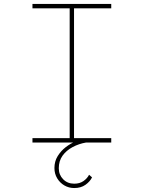

<svg xmlns="http://www.w3.org/2000/svg" viewBox="-20 -720 727 970"><path d="M144 0V-22H332V-678H144V-700H542V-678H354V-22H542V0ZM355 230Q328 230 305.5 217Q283 204 269 181Q255 158 255 129Q255 95 271.5 68.5Q288 42 312 23.5Q336 5 362 -5.5Q388 -16 410 -18L415 0Q379 6 347 23Q315 40 296 66.5Q277 93 277 130Q277 163 299 185.5Q321 208 355 208Q383 208 402 194.5Q421 181 430 163L445 176Q435 197 412 213.5Q389 230 355 230Z"/></svg>

Font: Lexend Tera Thin
Style: Regular
Weight: 250
Version: Version 1.007